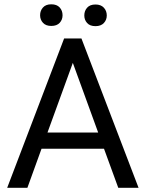

<svg xmlns="http://www.w3.org/2000/svg" viewBox="-20 -894 692 914"><path d="M543 0 475.1 -186H177.7L110.4 0H14.2L285.2 -710.9H367.7L639.6 0ZM206.1 -263.2H447.3L326.7 -594.7ZM170.9 -821.3Q170.9 -843.3 184.6 -858.4Q198.2 -873.5 224.1 -873.5Q250.5 -873.5 264.2 -858.4Q277.8 -843.3 277.8 -821.3Q277.8 -800.3 264.2 -785.4Q250.5 -770.5 224.1 -770.5Q198.2 -770.5 184.6 -785.4Q170.9 -800.3 170.9 -821.3ZM381.3 -820.3Q381.3 -842.3 394.8 -857.4Q408.2 -872.6 434.6 -872.6Q460.4 -872.6 474.4 -857.4Q488.3 -842.3 488.3 -820.3Q488.3 -799.3 474.4 -784.4Q460.4 -769.5 434.6 -769.5Q408.2 -769.5 394.8 -784.4Q381.3 -799.3 381.3 -820.3Z"/></svg>

Font: Vazirmatn RD FD
Style: Regular
Weight: 400
Designer: Saber Rastikerdar
Foundry: Saber Rastikerdar
Version: Version 33.003